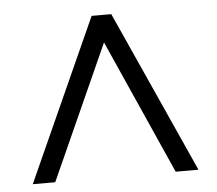

<svg xmlns="http://www.w3.org/2000/svg" viewBox="-43 -737 692 613"><g transform="rotate(-5 303.0 -430.5)"><path d="M110 -171H38L272 -690H335L569 -171H496L304 -602Z"/></g></svg>

Font: Poppins-tnum Light
Style: Regular
Weight: 300
Designer: Ninad Kale (Devanagari), Jonny Pinhorn (Latin)
Foundry: Indian Type Foundry
Version: Version 4.004